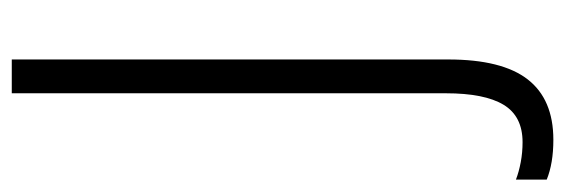

<svg xmlns="http://www.w3.org/2000/svg" viewBox="-388 -424 937 318"><g transform="rotate(-90 80.0 -265.5)"><path d="M7 183Q-32 183 -59 172V121Q-46 126 -30 129Q-14 132 3 132Q46 132 65 100.5Q84 69 84 5V-714H140V9Q140 98 107 140.5Q74 183 7 183Z"/></g></svg>

Font: Noto Sans Khmer Condensed Light
Style: Regular
Weight: 300
Width: 3
Designer: Danh Hong and the Monotype Design Team
Foundry: Monotype Imaging Inc.
Version: Version 2.004; ttfautohint (v1.8.4.7-5d5b)